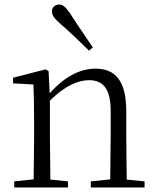

<svg xmlns="http://www.w3.org/2000/svg" viewBox="-20 -830 695 850"><path d="M391 -620C358 -669 323 -719 292 -768C271 -799 258 -810 241 -810C225 -810 210 -799 210 -779C210 -763 220 -748 249 -723C290 -688 332 -647 374 -606ZM467 0H620V-27L541 -35L539 -227V-338C539 -474 489 -526 403 -526C337 -526 269 -494 200 -417L195 -515L182 -523L38 -486V-461L128 -456C130 -406 131 -353 131 -285V-227L129 -36L43 -27V0H281V-27L203 -35L201 -227V-384C271 -455 331 -475 374 -475C434 -475 470 -440 470 -339V-227L468 -36L382 -27V0Z"/></svg>

Font: Noto Serif CJK KR Light
Style: Regular
Weight: 300
Designer: Ryoko NISHIZUKA 西塚涼子 (kana & ideographs); Frank Grießhammer (Latin, Greek & Cyrillic); Wenlong ZHANG 张文龙 (bopomofo); San
Foundry: Adobe
Version: Version 2.001;hotconv 1.1.0;makeotfexe 2.6.0